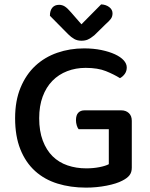

<svg xmlns="http://www.w3.org/2000/svg" viewBox="-20 -843 686 877"><path d="M582 -77Q582 -56 571.5 -42.5Q561 -29 539 -18Q513 -4 467 5Q421 14 373 14Q302 14 242.5 -4.5Q183 -23 140 -62Q97 -101 73 -161Q49 -221 49 -303Q49 -383 74 -443Q99 -503 141.5 -542.5Q184 -582 241.5 -602Q299 -622 364 -622Q407 -622 443 -614.5Q479 -607 505 -595Q531 -583 545 -567.5Q559 -552 559 -535Q559 -518 550 -505.5Q541 -493 528 -486Q501 -503 464 -518Q427 -533 371 -533Q326 -533 287 -518Q248 -503 219.5 -474Q191 -445 175 -402Q159 -359 159 -303Q159 -244 175.5 -200.5Q192 -157 220.5 -129Q249 -101 288.5 -87.5Q328 -74 374 -74Q406 -74 434 -79.5Q462 -85 477 -93V-253H339Q334 -259 330.5 -270.5Q327 -282 327 -294Q327 -317 337.5 -328Q348 -339 366 -339H534Q555 -339 568.5 -326.5Q582 -314 582 -291ZM442 -823Q464 -822 479 -810.5Q494 -799 494 -782Q494 -767 486 -756.5Q478 -746 462 -732L411 -682Q394 -668 381.5 -662.5Q369 -657 352 -657Q333 -657 319 -665Q305 -673 291 -687L208 -771Q208 -795 219 -808Q230 -821 250 -821Q264 -821 276 -813.5Q288 -806 305 -786L352 -732Z"/></svg>

Font: Baloo Tammudu 2 Medium
Style: Regular
Weight: 500
Designer: Maithili Shingre, Omkar Shende and Ek Type
Foundry: Ek Type
Version: Version 1.640;hotconv 1.0.111;makeotfexe 2.5.65597; ttfautoh